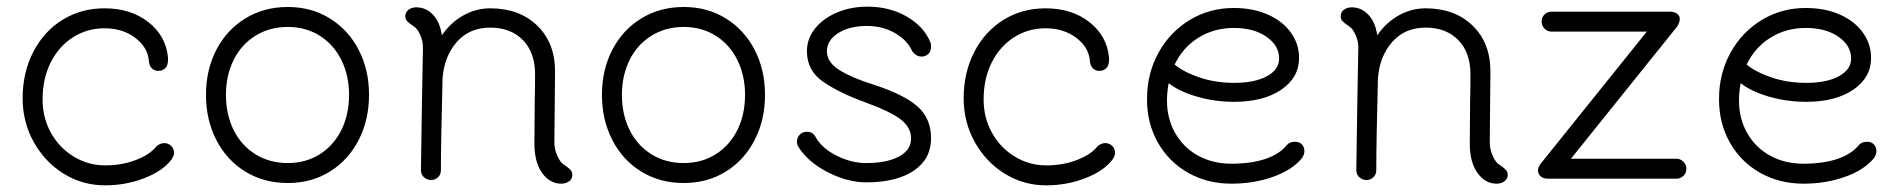

<svg xmlns="http://www.w3.org/2000/svg" viewBox="-20 -537 5707 577"><path d="M48 -242Q48 -319 80 -381Q112 -443 168 -477.5Q224 -512 294 -512Q373 -512 426 -470.5Q479 -429 485 -363V-358Q485 -341 477 -332.5Q469 -324 455 -324Q444 -324 436 -332Q428 -340 427 -357Q423 -396 385.5 -424Q348 -452 294 -452Q242 -452 199.5 -425Q157 -398 132.5 -349.5Q108 -301 108 -238Q108 -183 133 -138Q158 -93 201.5 -66.5Q245 -40 296 -40Q346 -40 388 -56Q430 -72 450 -97Q454 -101 460.5 -104Q467 -107 473 -107Q486 -107 494.5 -98.5Q503 -90 503 -77Q503 -69 495 -57Q469 -23 413.5 -1.5Q358 20 296 20Q228 20 171.5 -15Q115 -50 81.5 -110Q48 -170 48 -242Z M599 -252Q599 -327 630 -387Q661 -447 717 -481.5Q773 -516 845 -516Q916 -516 971.5 -481.5Q1027 -447 1058 -387Q1089 -327 1089 -252Q1089 -177 1058 -116.5Q1027 -56 971.5 -21.5Q916 13 845 13Q773 13 717 -21.5Q661 -56 630 -116.5Q599 -177 599 -252ZM1029 -252Q1029 -310 1006 -356.5Q983 -403 941 -429.5Q899 -456 845 -456Q790 -456 747.5 -429.5Q705 -403 682 -356.5Q659 -310 659 -252Q659 -193 682 -146.5Q705 -100 747.5 -73.5Q790 -47 845 -47Q899 -47 941 -73.5Q983 -100 1006 -146.5Q1029 -193 1029 -252Z M1700 -12Q1700 1 1690 8Q1680 15 1667 15Q1632 15 1609 -17.5Q1586 -50 1586 -105L1587 -236Q1588 -267 1588 -314Q1588 -379 1551.5 -416.5Q1515 -454 1453 -454Q1391 -454 1353 -411Q1315 -368 1310 -302V-303Q1305 -108 1305 -26Q1305 -12 1296 -4Q1287 4 1276 4Q1264 4 1254.5 -4Q1245 -12 1245 -26L1248 -228L1251 -392Q1252 -411 1243 -431.5Q1234 -452 1223 -458Q1211 -466 1204.5 -472.5Q1198 -479 1198 -488Q1198 -501 1208 -508Q1218 -515 1231 -515Q1260 -515 1281 -493Q1302 -471 1308 -431Q1335 -470 1373 -491Q1411 -512 1453 -512Q1541 -512 1594.5 -460Q1648 -408 1648 -323L1646 -108Q1646 -89 1655 -68.5Q1664 -48 1675 -42Q1687 -34 1693.5 -27.5Q1700 -21 1700 -12Z M1789 -252Q1789 -327 1820 -387Q1851 -447 1907 -481.5Q1963 -516 2035 -516Q2106 -516 2161.5 -481.5Q2217 -447 2248 -387Q2279 -327 2279 -252Q2279 -177 2248 -116.5Q2217 -56 2161.5 -21.5Q2106 13 2035 13Q1963 13 1907 -21.5Q1851 -56 1820 -116.5Q1789 -177 1789 -252ZM2219 -252Q2219 -310 2196 -356.5Q2173 -403 2131 -429.5Q2089 -456 2035 -456Q1980 -456 1937.5 -429.5Q1895 -403 1872 -356.5Q1849 -310 1849 -252Q1849 -193 1872 -146.5Q1895 -100 1937.5 -73.5Q1980 -47 2035 -47Q2089 -47 2131 -73.5Q2173 -100 2196 -146.5Q2219 -193 2219 -252Z M2379 -96Q2375 -103 2375 -111Q2375 -124 2383.5 -132.5Q2392 -141 2405 -141Q2422 -141 2430 -127Q2449 -92 2493.5 -69.5Q2538 -47 2583 -47Q2645 -47 2681.5 -66.5Q2718 -86 2718 -121Q2718 -154 2687 -178Q2656 -202 2579 -230Q2502 -258 2453.5 -291.5Q2405 -325 2405 -383Q2405 -421 2429.5 -451.5Q2454 -482 2495.5 -499.5Q2537 -517 2587 -517Q2653 -517 2704.5 -487.5Q2756 -458 2776 -410Q2778 -406 2778 -397Q2778 -383 2770 -375Q2762 -367 2749 -367Q2741 -367 2733.5 -371.5Q2726 -376 2721 -384Q2706 -417 2669 -438Q2632 -459 2585 -459Q2533 -459 2499 -437.5Q2465 -416 2465 -383Q2465 -350 2502.5 -326.5Q2540 -303 2604 -283Q2697 -253 2737.5 -217Q2778 -181 2778 -121Q2778 -59 2726 -24Q2674 11 2583 11Q2527 11 2467.5 -19.5Q2408 -50 2379 -96Z M2876 -242Q2876 -319 2908 -381Q2940 -443 2996 -477.5Q3052 -512 3122 -512Q3201 -512 3254 -470.5Q3307 -429 3313 -363V-358Q3313 -341 3305 -332.5Q3297 -324 3283 -324Q3272 -324 3264 -332Q3256 -340 3255 -357Q3251 -396 3213.5 -424Q3176 -452 3122 -452Q3070 -452 3027.5 -425Q2985 -398 2960.5 -349.5Q2936 -301 2936 -238Q2936 -183 2961 -138Q2986 -93 3029.5 -66.5Q3073 -40 3124 -40Q3174 -40 3216 -56Q3258 -72 3278 -97Q3282 -101 3288.5 -104Q3295 -107 3301 -107Q3314 -107 3322.5 -98.5Q3331 -90 3331 -77Q3331 -69 3323 -57Q3297 -23 3241.5 -1.5Q3186 20 3124 20Q3056 20 2999.5 -15Q2943 -50 2909.5 -110Q2876 -170 2876 -242Z M3900 -83Q3900 -72 3892 -61Q3863 -26 3805.5 -5.5Q3748 15 3681 15Q3609 15 3551 -17.5Q3493 -50 3460 -108Q3427 -166 3427 -239Q3427 -316 3461.5 -378.5Q3496 -441 3555.5 -477Q3615 -513 3688 -513Q3745 -513 3789.5 -493.5Q3834 -474 3859 -439.5Q3884 -405 3884 -363Q3884 -304 3830.5 -267.5Q3777 -231 3689 -231Q3631 -231 3577.5 -246.5Q3524 -262 3492 -287Q3487 -259 3487 -235Q3487 -180 3512 -136.5Q3537 -93 3581 -69Q3625 -45 3681 -45Q3740 -45 3783 -59.5Q3826 -74 3848 -102Q3857 -111 3872 -111Q3885 -111 3892.5 -103Q3900 -95 3900 -83ZM3510 -343Q3538 -320 3585.5 -304Q3633 -288 3689 -288Q3751 -288 3787.5 -308Q3824 -328 3824 -361Q3824 -400 3786 -426.5Q3748 -453 3688 -453Q3629 -453 3582 -424Q3535 -395 3510 -343Z M4511 -12Q4511 1 4501 8Q4491 15 4478 15Q4443 15 4420 -17.5Q4397 -50 4397 -105L4398 -236Q4399 -267 4399 -314Q4399 -379 4362.5 -416.5Q4326 -454 4264 -454Q4202 -454 4164 -411Q4126 -368 4121 -302V-303Q4116 -108 4116 -26Q4116 -12 4107 -4Q4098 4 4087 4Q4075 4 4065.5 -4Q4056 -12 4056 -26L4059 -228L4062 -392Q4063 -411 4054 -431.5Q4045 -452 4034 -458Q4022 -466 4015.5 -472.5Q4009 -479 4009 -488Q4009 -501 4019 -508Q4029 -515 4042 -515Q4071 -515 4092 -493Q4113 -471 4119 -431Q4146 -470 4184 -491Q4222 -512 4264 -512Q4352 -512 4405.5 -460Q4459 -408 4459 -323L4457 -108Q4457 -89 4466 -68.5Q4475 -48 4486 -42Q4498 -34 4504.5 -27.5Q4511 -21 4511 -12Z M5018 -60Q5030 -60 5039 -51Q5048 -42 5048 -30Q5048 -17 5039 -8.5Q5030 0 5018 0H4633Q4618 0 4610 -7Q4602 -14 4602 -25Q4602 -34 4610 -45L4929 -442H4643Q4630 -442 4621.5 -451Q4613 -460 4613 -472Q4613 -485 4621.5 -493.5Q4630 -502 4643 -502H4998Q5011 -502 5019.5 -496Q5028 -490 5028 -481Q5028 -469 5020 -457L4701 -60Z M5619 -83Q5619 -72 5611 -61Q5582 -26 5524.5 -5.5Q5467 15 5400 15Q5328 15 5270 -17.5Q5212 -50 5179 -108Q5146 -166 5146 -239Q5146 -316 5180.5 -378.5Q5215 -441 5274.5 -477Q5334 -513 5407 -513Q5464 -513 5508.5 -493.5Q5553 -474 5578 -439.5Q5603 -405 5603 -363Q5603 -304 5549.5 -267.5Q5496 -231 5408 -231Q5350 -231 5296.5 -246.5Q5243 -262 5211 -287Q5206 -259 5206 -235Q5206 -180 5231 -136.5Q5256 -93 5300 -69Q5344 -45 5400 -45Q5459 -45 5502 -59.5Q5545 -74 5567 -102Q5576 -111 5591 -111Q5604 -111 5611.5 -103Q5619 -95 5619 -83ZM5229 -343Q5257 -320 5304.5 -304Q5352 -288 5408 -288Q5470 -288 5506.5 -308Q5543 -328 5543 -361Q5543 -400 5505 -426.5Q5467 -453 5407 -453Q5348 -453 5301 -424Q5254 -395 5229 -343Z"/></svg>

Font: Tsukimi Rounded
Style: Regular
Weight: 400
Designer: Takashi Funayama
Foundry: Takashi Funayama
Version: Version 1.032; ttfautohint (v1.8.3)